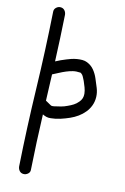

<svg xmlns="http://www.w3.org/2000/svg" viewBox="-157 -837 795 1225"><g transform="rotate(15 240.5 -224.5)"><path d="M416 -386.7Q427.7 -359.4 439 -331.5Q450.2 -303.7 451.2 -274.4Q452.1 -244.1 442.4 -217.8Q432.6 -191.4 415 -169.9Q397.5 -148.4 374.5 -131.8Q351.6 -115.2 325.2 -103.5Q296.9 -90.8 266.6 -81.1Q236.3 -71.3 205.1 -68.4Q189.5 -66.4 176.3 -69.8Q163.1 -73.2 151.4 -79.1Q157.2 101.6 168.9 281.2Q170.9 297.9 158.2 309.1Q145.5 320.3 129.9 320.3Q113.3 320.3 103 309.1Q92.8 297.9 90.8 281.2Q74.2 27.3 67.9 -224.1Q61.5 -475.6 44.9 -729.5Q43.9 -746.1 56.2 -757.3Q68.4 -768.6 84 -768.6Q100.6 -768.6 110.8 -757.3Q121.1 -746.1 123 -729.5Q127.9 -653.3 131.8 -577.6Q135.7 -502 138.7 -425.8Q155.3 -434.6 171.9 -442.4Q188.5 -450.2 206.1 -457Q219.7 -462.9 236.3 -468.3Q252.9 -473.6 270.5 -476.6Q288.1 -479.5 305.2 -479.5Q322.3 -479.5 336.9 -473.6Q366.2 -461.9 385.3 -438.5Q404.3 -415 416 -386.7ZM355.5 -218.8Q376 -242.2 373 -274.4Q371.1 -293.9 363.3 -314.5Q355.5 -335 347.7 -352.5Q342.8 -361.3 338.4 -370.6Q334 -379.9 328.1 -387.7Q319.3 -396.5 314.5 -398.4Q285.2 -400.4 264.2 -395Q243.2 -389.6 222.2 -380.9Q201.2 -372.1 181.2 -361.3Q161.1 -350.6 141.6 -340.8Q143.6 -297.9 144.5 -255.4Q145.5 -212.9 147.5 -168.9Q155.3 -164.1 163.1 -160.2Q170.9 -156.2 178.7 -151.4Q186.5 -146.5 191.4 -146Q196.3 -145.5 207 -147.5Q228.5 -152.3 249.5 -157.7Q270.5 -163.1 290 -172.9Q309.6 -181.6 325.7 -191.9Q341.8 -202.1 355.5 -218.8Z"/></g></svg>

Font: Schoolbell
Style: Regular
Weight: 400
Designer: Font Diner, Inc
Foundry: Font Diner, Inc
Version: Version 1.001